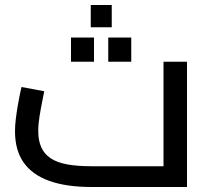

<svg xmlns="http://www.w3.org/2000/svg" viewBox="-20 -748 843 768"><path d="M346 0Q245 0 177 -24.5Q109 -49 74.5 -98Q40 -147 40 -223Q40 -247 43.5 -274.5Q47 -302 51.5 -328Q56 -354 60 -373Q64 -392 66 -400L157 -383Q154 -367 148.5 -340Q143 -313 138 -282Q133 -251 133 -223Q133 -186 145 -159Q157 -132 182.5 -115Q208 -98 248.5 -90.5Q289 -83 348 -83H634V-501H728V0ZM343 -639V-728H427V-639ZM264 -501V-598H356V-501ZM413 -501V-598H505V-501Z"/></svg>

Font: Cairo Play SemiBold
Style: Regular
Weight: 600
Designer: Mohamed Gaber, Accademia di Belle Arti di Urbino
Foundry: Kief Type Foundry, Accademia di Belle Arti di Urbino
Version: Version 3.130;gftools[0.9.24]